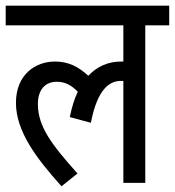

<svg xmlns="http://www.w3.org/2000/svg" viewBox="-20 -642 614 674"><path d="M0 -553H413V-426C411 -426 408 -426 406 -426C361 -426 322 -410 290 -376C254 -409 219 -426 173 -426C104 -426 36 -380 36 -281C36 -182 106 -88 196 12L252 -33C162 -134 113 -197 113 -277C113 -323 135 -355 180 -355C210 -355 233 -341 253 -320C241 -295 232 -265 225 -231L299 -211C323 -335 368 -358 405 -358C408 -358 410 -358 413 -358V0H490V-553H574V-622H0Z"/></svg>

Font: Noto Sans Condensed
Style: Regular
Weight: 400
Width: 3
Designer: Monotype Design Team
Foundry: Monotype Imaging Inc.
Version: Version 2.013